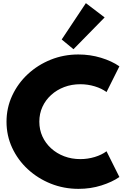

<svg xmlns="http://www.w3.org/2000/svg" viewBox="-20 -1187 790 1223"><path d="M480 16Q386.5 16 303.5 -17.2Q220.5 -50.5 157 -109.2Q93.5 -168 57.5 -245.5Q21.5 -323 21.5 -411.5Q21.5 -500.5 57.8 -578.2Q94 -656 157.2 -714.8Q220.5 -773.5 303.2 -806.8Q386 -840 479 -840Q554.5 -840 623.5 -819Q692.5 -798 740.5 -764.5L658.5 -600.5Q628 -623.5 583.5 -637Q539 -650.5 491.5 -650.5Q436.5 -650.5 389 -632.5Q341.5 -614.5 305.8 -582Q270 -549.5 250.2 -506.2Q230.5 -463 230.5 -412Q230.5 -361 250.2 -317.8Q270 -274.5 305.8 -242Q341.5 -209.5 389 -191.5Q436.5 -173.5 491.5 -173.5Q539 -173.5 583.5 -187Q628 -200.5 658.5 -223.5L740.5 -59.5Q694.5 -27.5 626 -5.8Q557.5 16 480 16ZM448 -873.5 373 -935.5 527 -1167 646.5 -1076Z"/></svg>

Font: Spartan Thin ExtraBold
Style: Regular
Weight: 800
Version: Version 1.004